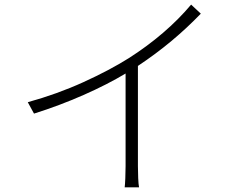

<svg xmlns="http://www.w3.org/2000/svg" viewBox="-20 -787 1040 830"><path d="M100.1 -345.2Q227.5 -380.4 340.6 -431.9Q453.6 -483.4 536.1 -535.2Q615.7 -585.9 683.8 -644.3Q752 -702.6 806.2 -767.1L848.1 -728Q790 -667.5 722.7 -611.1Q655.3 -554.7 576.2 -502V-68.8Q576.2 -44.4 577.4 -17.1Q578.6 10.3 581.1 22.9H519Q520.5 11.2 521.7 -16.6Q522.9 -44.4 522.9 -68.8V-469.2Q444.3 -421.9 340.8 -376.2Q237.3 -330.6 127 -295.9Z"/></svg>

Font: Source Han Sans CN Light
Style: Regular
Weight: 300
Designer: Ryoko NISHIZUKA  (kana, bopomofo & ideographs); Paul D. Hunt (Latin, Greek & Cyrillic); Sandoll Communications , Soo-you
Foundry: Adobe
Version: Version 2.000;hotconv 1.0.107;makeotfexe 2.5.65593